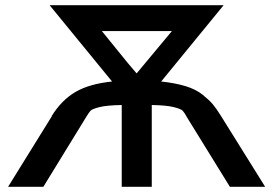

<svg xmlns="http://www.w3.org/2000/svg" viewBox="-20 -715 1057 735"><path d="M11 0 179 -271H178Q216 -332 269 -363Q322 -394 409 -403L170 -695H836L597 -403Q652 -397 691 -385Q730 -373 755.5 -352.5Q781 -332 794.5 -316Q808 -300 826 -271L995 0H860L697 -264Q686 -284 679.5 -291Q673 -298 645 -305Q617 -312 561 -313V0H446V-313Q389 -312 361 -305Q333 -298 326.5 -291Q320 -284 308 -264L146 0ZM370 -596 469 -474 503 -434 638 -596Z"/></svg>

Font: Coval
Style: Bold
Weight: 700
Foundry: Context Ltd
Version: Version 001.000